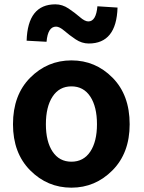

<svg xmlns="http://www.w3.org/2000/svg" viewBox="-20 -853 666 887"><path d="M310 14Q199 14 119.5 -66Q40 -146 40 -279Q40 -414 119.5 -494Q199 -574 310 -574Q421 -574 500 -494Q579 -414 579 -279Q579 -146 499.5 -66Q420 14 310 14ZM428 -279Q428 -360 397 -407Q366 -454 310 -454Q254 -454 223 -407Q192 -360 192 -279Q192 -199 223 -152.5Q254 -106 310 -106Q366 -106 397 -152.5Q428 -199 428 -279ZM390 -652Q358 -652 329 -671.5Q300 -691 277.5 -710.5Q255 -730 239 -730Q201 -730 195 -660L103 -665Q108 -833 236 -833Q268 -833 297 -813.5Q326 -794 349 -774Q372 -754 388 -754Q424 -754 430 -824L523 -818Q518 -652 390 -652Z"/></svg>

Font: Noto Sans Korean Bold
Style: Bold
Weight: 700
Designer: Ryoko NISHIZUKA  (kana & ideographs); Paul D. Hunt (Latin, Greek & Cyrillic); Wenlong ZHANG  (bopomofo); Sandoll Communi
Foundry: Adobe Systems Incorporated
Version: Version 1.000;PS 1;hotconv 1.0.78;makeotf.lib2.5.61930